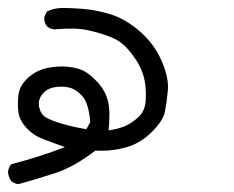

<svg xmlns="http://www.w3.org/2000/svg" viewBox="-65 -267 585 481"><path d="M-18.6 194.3Q-29.3 193.4 -37.1 186.5Q-43.9 175.8 -44.9 164.1Q-43.9 153.3 -37.1 144.5Q-2.9 135.7 30.8 125Q64.5 114.3 97.7 101.6Q70.3 91.8 44.4 82Q18.6 72.3 1.5 53.7Q-15.6 35.2 -18.6 15.6Q-21.5 -3.9 -19 -27.8Q-16.6 -51.8 4.4 -71.3Q25.4 -90.8 53.7 -96.7Q82 -102.5 106.9 -99.6Q131.8 -96.7 147.5 -87.9Q163.1 -79.1 181.2 -59.1Q199.2 -39.1 205.6 -13.2Q211.9 12.7 207 59.6Q229.5 56.6 247.1 49.3Q264.6 42 281.2 26.9Q297.9 11.7 299.8 -13.2Q301.8 -38.1 297.9 -62Q293.9 -85.9 282.2 -106.4Q270.5 -127 253.4 -146Q236.3 -165 210.9 -174.8Q185.5 -184.6 154.8 -191.4Q124 -198.2 71.3 -193.4Q60.5 -194.3 52.7 -201.2Q44.9 -210 45.9 -224.6L52.7 -238.3Q71.3 -247.1 92.3 -247.1Q113.3 -247.1 144.5 -244.6Q175.8 -242.2 212.4 -231Q249 -219.7 285.2 -188.5Q321.3 -157.2 339.8 -114.7Q358.4 -72.3 355.5 -40.5Q352.5 -8.8 348.1 13.2Q343.8 35.2 315.4 63.5Q287.1 91.8 251 102.1Q214.8 112.3 173.8 110.4Q120.1 151.4 73.7 166.5Q27.3 181.6 -18.6 194.3ZM161.1 39.1Q157.2 -8.8 141.1 -26.4Q125 -43.9 107.4 -47.9Q89.8 -51.8 70.8 -48.3Q51.8 -44.9 40.5 -30.3Q29.3 -15.6 33.2 2Q37.1 19.5 50.3 27.3Q63.5 35.2 92.3 43.5Q121.1 51.8 151.4 56.6Z"/></svg>

Font: NaikaiFont
Style: Regular
Weight: 400
Version: Version 1.67